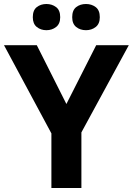

<svg xmlns="http://www.w3.org/2000/svg" viewBox="-20 -940 664 960"><path d="M312 -420 461 -714H624L387 -278V0H237V-273L0 -714H164ZM144 -854Q144 -889 164 -904.5Q184 -920 212 -920Q240 -920 260.5 -904.5Q281 -889 281 -854Q281 -821 260.5 -805Q240 -789 212 -789Q184 -789 164 -805Q144 -821 144 -854ZM341 -854Q341 -889 361 -904.5Q381 -920 410 -920Q438 -920 458.5 -904.5Q479 -889 479 -854Q479 -821 458.5 -805Q438 -789 410 -789Q381 -789 361 -805Q341 -821 341 -854Z"/></svg>

Font: Noto Sans Sinhala
Style: Bold
Weight: 700
Designer: Jelle Bosma - Monotype Design Team
Foundry: Monotype Imaging Inc.
Version: Version 2.006; ttfautohint (v1.8.4.7-5d5b)